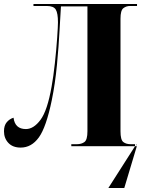

<svg xmlns="http://www.w3.org/2000/svg" viewBox="-21 -734 738 964"><path d="M523 210 657 0V-10H664L666 0L603 210ZM83 7Q137 7 174 -44Q211 -95 239 -231Q256 -314 265 -408.5Q274 -503 278 -582.5Q282 -662 285 -702H418V-75Q418 -32 403 -21Q388 -10 365 -10H337V0H666V-10H635Q612 -10 598 -21Q584 -32 584 -75V-640Q584 -682 598.5 -693Q613 -704 632 -704H667V-714H147V-704H214Q248 -704 259 -686Q270 -668 270 -622Q270 -602 266 -543.5Q262 -485 254.5 -416.5Q247 -348 238 -299Q217 -179 182.5 -132.5Q148 -86 109 -86Q54 -86 47 -143Q27 -137 13 -120.5Q-1 -104 -1 -75Q-1 -40 21 -16.5Q43 7 83 7Z"/></svg>

Font: Noto Serif Display SemiCondensed Extra
Style: Regular
Weight: 800
Width: 4
Designer: Monotype Design Team
Foundry: Monotype Imaging Inc.
Version: Version 1.900